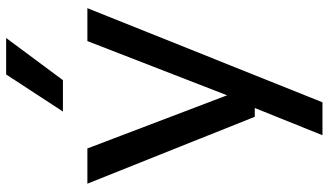

<svg xmlns="http://www.w3.org/2000/svg" viewBox="-242 -606 1068 624"><g transform="rotate(-90 292.0 -294.0)"><path d="M164.5 220 253 0 291 -81.5 470.5 -544H577.5L271.5 220ZM224.5 0 7 -544H121.5L328.5 0ZM241.5 -623.5 362 -808H480.5L343.5 -623.5Z"/></g></svg>

Font: Encode Sans SemiExpanded Medium
Style: Regular
Weight: 500
Width: 6
Designer: Multiple Designers
Foundry: Impallari Type
Version: Version 3.002